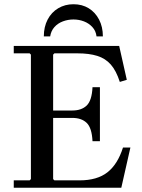

<svg xmlns="http://www.w3.org/2000/svg" viewBox="-20 -887 672 907"><path d="M561 -190H596L553 0H45V-35H120L126 -41V-629L120 -635H45V-670H543L579 -510L546 -500Q529 -553 503.5 -582Q478 -611 439.5 -623Q401 -635 346 -635H237L231 -629V-346L186 -365H322Q365 -365 389.5 -388.5Q414 -412 417 -475H452V-220H417Q414 -283 389.5 -306.5Q365 -330 322 -330H186L231 -350V-41L237 -35H356Q439 -35 487.5 -73Q536 -111 561 -190ZM436 -715Q433 -741 416.5 -759Q400 -777 376.5 -786Q353 -795 327 -795Q301 -795 277 -786Q253 -777 237 -759Q221 -741 217 -715H187Q187 -760 205 -794.5Q223 -829 255 -848Q287 -867 327 -867Q368 -867 399 -848Q430 -829 448 -794.5Q466 -760 466 -715Z"/></svg>

Font: Brygada 1918 Medium
Style: Regular
Weight: 500
Designer: Mateusz Machalski | Borys Kosmynka | Przemek Hoffer
Foundry: NIEPODLEGLA 2018
Version: Version 3.006